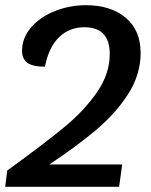

<svg xmlns="http://www.w3.org/2000/svg" viewBox="-25 -720 582 740"><path d="M165 -86H446L434 0H-5L3 -63L21 -76Q153 -172 227 -233.5Q301 -295 349.5 -365.5Q398 -436 398 -512Q398 -615 300 -615Q242 -615 202.5 -576.5Q163 -538 148 -463Q101 -463 80.5 -478Q60 -493 60 -524Q60 -574 95 -614.5Q130 -655 187 -677.5Q244 -700 306 -700Q402 -700 459.5 -651.5Q517 -603 517 -516Q517 -433 469.5 -358.5Q422 -284 347 -220.5Q272 -157 165 -86Z"/></svg>

Font: Krub SemiBold
Style: Italic
Weight: 600
Italic angle: -8°
Designer: Ekaluck Peanpanawate
Foundry: Cadson Demak Co.,Ltd.
Version: Version 1.000; ttfautohint (v1.6)